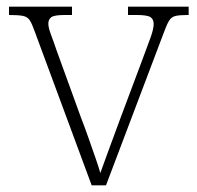

<svg xmlns="http://www.w3.org/2000/svg" viewBox="-20 -556 592 576"><path d="M84 -462Q76 -485 69 -495.5Q62 -506 48 -508.5Q34 -511 7 -511V-536H196V-511H174Q143 -511 134 -504.5Q125 -498 125 -485Q125 -473 133.5 -450.5Q142 -428 149 -407L223 -203Q234 -175 245 -143.5Q256 -112 266 -83.5Q276 -55 281 -37Q288 -56 303.5 -99Q319 -142 343 -206L406 -374Q422 -417 431.5 -443Q441 -469 441 -484Q441 -498 431.5 -504.5Q422 -511 390 -511H364V-536H546V-511H542Q518 -511 506 -508Q494 -505 487 -493.5Q480 -482 471 -457L298 0H255Z"/></svg>

Font: Noto Serif Tamil ExtraLight
Style: Regular
Weight: 200
Designer: Indian Type Foundry, Tom Grace, and the Monotype Design Team
Foundry: Monotype Imaging Inc.
Version: Version 2.004; ttfautohint (v1.8.4.7-5d5b)